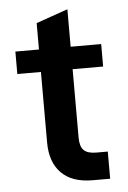

<svg xmlns="http://www.w3.org/2000/svg" viewBox="-50 -703 495 740"><g transform="rotate(-5 197.5 -332.5)"><path d="M238.8 -433.1V-168Q238.8 -134.3 253.4 -119.6Q268.1 -105 301.8 -105H346.2V0H278.8Q199.7 0 158.2 -41.5Q116.2 -83.5 116.2 -160.2V-433.1H24.9V-520H116.2V-622.1L238.8 -665V-520H356.9V-433.1Z"/></g></svg>

Font: D-DIN Exp
Style: DINExp-Bold
Weight: 700
Width: 7
Designer: Charles Nix
Foundry: Datto Inc.
Version: Version 1.00